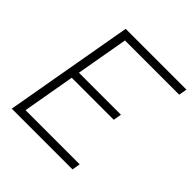

<svg xmlns="http://www.w3.org/2000/svg" viewBox="-185 -833 972 972"><g transform="rotate(45 301.0 -346.5)"><path d="M44.4 0 158.7 -649.4 166.5 -693.4H601.6L593.8 -649.4H205.6L156.2 -369.1H457L449.2 -325.2H148.4L99.1 -43.9H486.8L479.5 0Z"/></g></svg>

Font: Cascadia Mono PL ExtraLight
Style: Italic
Weight: 200
Italic angle: -10°
Monospace: yes
Designer: Aaron Bell
Foundry: Saja Typeworks
Version: Version 2404.023; ttfautohint (v1.8.4)